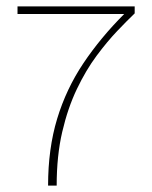

<svg xmlns="http://www.w3.org/2000/svg" viewBox="-20 -583 478 603"><path d="M131 0Q131 -116 159.5 -210Q188 -304 242 -384.5Q296 -465 370 -539H35V-563H403V-541Q380 -519 348.5 -486Q317 -453 283.5 -408Q250 -363 221.5 -303.5Q193 -244 175.5 -169Q158 -94 158 0Z"/></svg>

Font: Darker Grotesque Light Light
Style: Regular
Weight: 300
Version: Version 1.000;gftools[0.9.28]